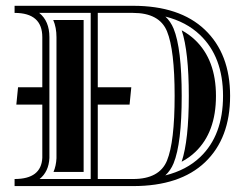

<svg xmlns="http://www.w3.org/2000/svg" viewBox="-20 -629 827 649"><path d="M310.5 -585.4V-334H423.8L418 -275.4H310.5V-23.9H429.7Q518.8 -23.9 544.4 -85.9Q570.3 -149.2 570.3 -304.9Q570.3 -460.7 544.4 -523.4Q518.8 -585.4 429.7 -585.4ZM538.8 -36.1Q610.6 -54 656.7 -98.1Q733.9 -171.6 733.9 -304.7Q733.9 -437 655.8 -511.2Q609.6 -555.2 539.1 -573Q556.9 -556.2 566.7 -532.5Q594.2 -465.3 594.2 -304.7Q594.2 -144 566.7 -76.9Q556.9 -53 538.8 -36.1ZM594.2 -526.6Q619.4 -512.9 639.4 -493.9Q710 -426.8 710 -304.7Q710 -181.9 640.4 -115.5Q619.9 -95.9 594 -82.3Q618.2 -154.8 618.2 -304.7Q618.2 -454.1 594.2 -526.6ZM286.6 -585.4H112.5Q147 -557.9 147 -503.4V-95Q144.8 -48.8 113.8 -23.9H286.6ZM262.7 -561.5V-47.9H160.9Q169.7 -68.6 170.9 -94.2V-503.4Q170.9 -536.1 159.9 -561.5ZM429.7 0H29.3V-23.9Q119.6 -23.9 123 -95.5V-275.4H35.2L41 -334H123V-503.4Q123 -585.4 29.3 -585.4V-609.4H429.7Q587.4 -609.4 672.4 -528.6Q757.8 -447.3 757.8 -304.7Q757.8 -161.6 673.3 -80.8Q588.4 0 429.7 0Z"/></svg>

Font: itsadzokeS01
Style: Regular
Weight: 600
Width: 6
Version: Version 0.46